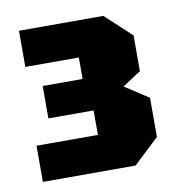

<svg xmlns="http://www.w3.org/2000/svg" viewBox="-55 -751 468 502"><g transform="rotate(-10 179.0 -500.0)"><path d="M266 -300H20V-396H183V-461H63V-547H169V-604H27V-700H251L320 -636V-541L271 -509L334 -468V-364Z"/></g></svg>

Font: Tektur Condensed
Style: Bold
Weight: 700
Width: 3
Designer: Adam Jagosz
Foundry: Adam Jagosz
Version: Version 1.005;gftools[0.9.30]